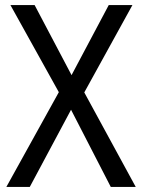

<svg xmlns="http://www.w3.org/2000/svg" viewBox="-20 -734 558 754"><path d="M513 0 311 -371 500 -714H407L261 -439L116 -714H21L211 -372L5 0H97L259 -303L415 0Z"/></svg>

Font: Noto Sans Lao Looped SemiCondensed
Style: Regular
Weight: 400
Width: 4
Designer: Mark Frömberg, Ben Mitchell
Foundry: The Fontpad Ltd
Version: Version 1.003